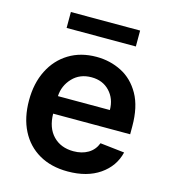

<svg xmlns="http://www.w3.org/2000/svg" viewBox="-110 -816 813 915"><g transform="rotate(15 296.5 -358.0)"><path d="M307.5 10.7Q225.5 10.7 166 -23.8Q106.5 -58.2 74.6 -121.1Q42.6 -183.9 42.6 -269.5Q42.6 -353.7 74.6 -417.4Q106.5 -481.2 164.6 -516.9Q222.7 -552.6 300.8 -552.6Q367.9 -552.6 424.7 -523.6Q481.5 -494.7 515.8 -433.8Q550.1 -372.9 550.1 -277V-237.6H170.1Q171.2 -167.6 209 -128.6Q246.8 -89.5 309.3 -89.5Q350.9 -89.5 381.2 -107.4Q411.6 -125.4 424.7 -159.8L544.7 -146.3Q527.7 -75.3 465.4 -32.3Q403.1 10.7 307.5 10.7ZM170.5 -324.2H426.8Q426.5 -380 392.2 -416.2Q358 -452.4 302.6 -452.4Q245 -452.4 209.2 -414.4Q173.3 -376.4 170.5 -324.2ZM468 -727.3V-648.8H126.4V-727.3Z"/></g></svg>

Font: Inter UI Semi Bold
Style: Regular
Weight: 600
Designer: Rasmus Andersson
Foundry: rsms
Version: 3.2;8d6f07862